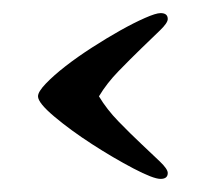

<svg xmlns="http://www.w3.org/2000/svg" viewBox="-20 -525 325 293"><path d="M236 -496Q236 -490 224 -478.5Q212 -467 195.5 -451Q179 -435 161 -416.5Q143 -398 131 -378Q143 -358 161 -339.5Q179 -321 195.5 -305.5Q212 -290 224 -278.5Q236 -267 236 -261Q236 -252 225 -252Q214 -252 183.5 -268Q153 -284 120.5 -305Q88 -326 63 -347Q38 -368 38 -378Q38 -385 50 -397.5Q62 -410 80 -424Q98 -438 120.5 -452.5Q143 -467 163.5 -478.5Q184 -490 201 -497.5Q218 -505 225 -505Q236 -505 236 -496Z"/></svg>

Font: Life Savers
Style: Bold
Weight: 700
Designer: Pablo Impallari, Rodrigo Fuenzalida, Brenda Gallo
Foundry: Pablo Impallari, Rodrigo Fuenzalida, Brenda Gallo
Version: Version 3.001; ttfautohint (v0.95) -l 8 -r 50 -G 200 -x 14 -